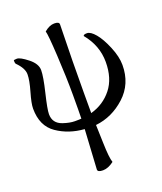

<svg xmlns="http://www.w3.org/2000/svg" viewBox="-137 -609 778 921"><g transform="rotate(-20 251.5 -149.0)"><path d="M14.6 -169.9Q14.6 -196.3 30.3 -250Q45.9 -303.7 45.9 -334.5Q45.9 -365.2 10.7 -400.4Q6.8 -404.3 6.8 -418Q6.8 -421.9 23.4 -421.9Q40 -421.9 77.1 -392.6Q114.3 -363.3 114.3 -330.6Q114.3 -297.9 95.7 -220.7Q77.1 -143.6 77.1 -119.1Q77.1 -72.3 122.6 -56.6Q156.7 -44.9 183.1 -44.9Q209 -44.9 215.8 -45.9Q216.8 -78.1 216.8 -167.5Q216.8 -256.8 210.4 -368.7Q204.1 -480.5 198.2 -497.1Q224.6 -519.5 249.5 -519.5Q274.4 -519.5 274.4 -505.9Q269.5 -308.6 269.5 -158.2V-54.7Q335.9 -73.2 377.4 -125.5Q418.9 -177.7 418.9 -261.7Q418.9 -345.7 362.3 -414.1Q362.3 -421.9 380.9 -421.9Q399.4 -421.9 422.9 -394Q446.3 -366.2 467.8 -314.5Q489.3 -262.7 489.3 -220.7Q489.3 -124 422.4 -63Q355.5 -2 271.5 6.8Q272.5 23.4 274.4 99.6Q276.4 175.8 285.2 200.2Q255.9 222.7 229 222.7Q202.1 222.7 202.1 209L213.9 6.8Q134.3 1 74.7 -40Q14.6 -81.1 14.6 -169.9Z"/></g></svg>

Font: CrimsonText-Roman
Style: Roman
Weight: 400
Version: Version 0.13